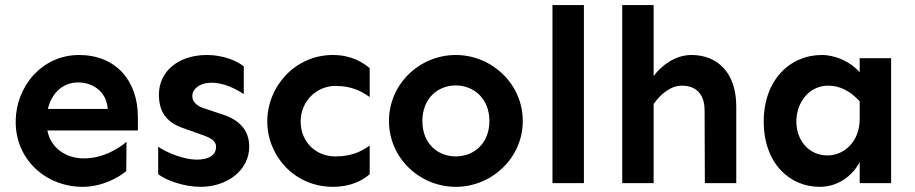

<svg xmlns="http://www.w3.org/2000/svg" viewBox="-20 -723 3614 758"><path d="M289.1 -397.5C344.7 -397.5 400.4 -363.3 405.3 -293H168.9C184.6 -356.4 227.5 -397.5 289.1 -397.5ZM292 -505.9C147.5 -505.9 42 -383.8 42 -241.2C42 -93.8 160.2 14.6 306.6 14.6C380.9 14.6 447.3 -20.5 478.5 -47.9L479.5 -163.1C444.3 -132.8 382.8 -97.7 311.5 -97.7C236.3 -97.7 179.7 -141.6 167 -208H524.4V-260.7C524.4 -405.3 436.5 -505.9 292 -505.9Z M796.9 -505.9C685.5 -505.9 607.4 -442.4 607.4 -349.6C607.4 -287.1 631.8 -240.2 707 -215.8L767.6 -194.3C810.5 -179.7 833 -168 833 -143.6C833 -111.3 805.7 -92.8 755.9 -92.8C709 -92.8 641.6 -118.2 604.5 -143.6V-35.2C636.7 -10.7 706.1 14.6 772.5 14.6C877.9 14.6 963.9 -51.8 963.9 -143.6C963.9 -208 926.8 -251 851.6 -273.4L795.9 -292C752 -304.7 739.3 -323.2 739.3 -343.8C739.3 -372.1 768.6 -396.5 815.4 -396.5C863.3 -396.5 911.1 -372.1 942.4 -351.6V-460.9C914.1 -484.4 858.4 -505.9 796.9 -505.9Z M1293.9 -505.9C1144.5 -505.9 1035.2 -380.9 1035.2 -244.1C1035.2 -105.5 1144.5 14.6 1293.9 14.6C1367.2 14.6 1412.1 -11.7 1439.5 -35.2V-148.4C1405.3 -124 1366.2 -105.5 1304.7 -105.5C1225.6 -105.5 1167 -163.1 1167 -244.1C1167 -323.2 1229.5 -383.8 1304.7 -383.8C1366.2 -383.8 1405.3 -364.3 1439.5 -339.8V-454.1C1412.1 -476.6 1367.2 -505.9 1293.9 -505.9Z M1779.3 -505.9C1636.7 -505.9 1515.6 -391.6 1515.6 -245.1C1515.6 -99.6 1636.7 14.6 1779.3 14.6C1921.9 14.6 2043.9 -99.6 2043.9 -245.1C2043.9 -391.6 1921.9 -505.9 1779.3 -505.9ZM1779.3 -385.7C1849.6 -385.7 1912.1 -335 1912.1 -245.1C1912.1 -155.3 1849.6 -105.5 1779.3 -105.5C1709 -105.5 1647.5 -155.3 1647.5 -245.1C1647.5 -335 1709 -385.7 1779.3 -385.7Z M2161.1 -703.1V0H2285.2V-703.1Z M2710 -505.9C2643.6 -505.9 2590.8 -462.9 2560.5 -422.9V-703.1H2436.5V0H2560.5V-312.5C2587.9 -351.6 2627.9 -384.8 2671.9 -384.8C2727.5 -384.8 2761.7 -352.5 2761.7 -286.1L2762.7 0H2886.7V-302.7C2886.7 -438.5 2810.5 -505.9 2710 -505.9Z M3250 -384.8C3297.9 -384.8 3338.9 -361.3 3374 -323.2V-252.9C3374 -164.1 3312.5 -109.4 3247.1 -109.4C3172.9 -109.4 3124 -168.9 3124 -243.2C3124 -317.4 3172.9 -384.8 3250 -384.8ZM3224.6 -505.9C3097.7 -505.9 2995.1 -406.2 2995.1 -243.2C2995.1 -79.1 3096.7 14.6 3215.8 14.6C3289.1 14.6 3345.7 -29.3 3374 -83V0H3498V-493.2H3374V-437.5C3337.9 -479.5 3278.3 -505.9 3224.6 -505.9Z"/></svg>

Font: Sen-gleads
Style: Bold
Weight: 700
Designer: Kosal Sen, Philatype
Foundry: Philatype
Version: Version 1.004; ttfautohint (v1.8.3)